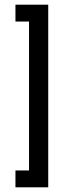

<svg xmlns="http://www.w3.org/2000/svg" viewBox="-20 -760 310 820"><path d="M46 40V-32H104V-668H46V-740H186V40Z"/></svg>

Font: Raleway Thin Medium
Style: Regular
Weight: 500
Version: Version 4.026